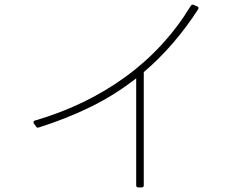

<svg xmlns="http://www.w3.org/2000/svg" viewBox="-20 -779 1040 836"><path d="M597 37H582Q573 37 573 28V-438Q481 -366 376.5 -314.5Q272 -263 149 -224L145 -223Q140 -223 137 -228L127 -242L126 -247Q126 -253 132 -254Q354 -319 526.5 -444.5Q699 -570 811 -754Q816 -761 823 -758L839 -751Q843 -750 844 -746.5Q845 -743 843 -739Q740 -579 606 -465V28Q606 37 597 37Z"/></svg>

Font: LINE Seed JP_TTF Thin
Style: Regular
Weight: 250
Designer: LY Corporation & Fontrix & Fontworks
Version: Version 1.008